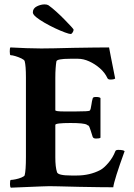

<svg xmlns="http://www.w3.org/2000/svg" viewBox="-20 -869 624 893"><path d="M30.3 3.9Q26.4 0 26.4 -12.7Q26.4 -32.2 30.3 -32.2Q38.1 -32.2 52.7 -35.2Q67.4 -38.1 80.1 -43.5Q92.8 -48.8 94.7 -53.7Q100.6 -76.2 100.6 -139.6V-508.8Q100.6 -563.5 94.7 -585Q92.8 -590.8 79.6 -597.2Q66.4 -603.5 51.8 -607.9Q37.1 -612.3 29.3 -612.3Q25.4 -612.3 25.4 -629.9Q25.4 -645.5 28.3 -648.4Q67.4 -646.5 103 -645Q138.7 -643.6 171.9 -643.6Q214.8 -643.6 323.2 -646.5Q377.9 -647.5 418.9 -647.9Q460 -648.4 487.3 -648.4Q488.3 -643.6 495.1 -607.4Q502 -571.3 515.6 -503.9Q510.7 -499 493.2 -499Q482.4 -499 479.5 -505.9Q467.8 -531.2 444.8 -551.3Q421.9 -571.3 395 -583.5Q368.2 -595.7 342.8 -595.7H305.7Q243.2 -595.7 242.2 -583Q240.2 -571.3 238.8 -552.2Q237.3 -533.2 237.3 -506.8V-356.4Q237.3 -350.6 279.3 -350.6H331.1Q392.6 -350.6 397.5 -354.5Q402.3 -359.4 405.3 -382.8Q407.2 -398.4 411.1 -411.1Q412.1 -418 425.8 -418Q442.4 -418 447.3 -413.1V-228.5Q443.4 -224.6 426.8 -224.6Q414.1 -224.6 411.1 -232.4Q399.4 -270.5 395.5 -279.3Q391.6 -286.1 390.1 -285.6Q388.7 -285.2 383.8 -289.1Q370.1 -296.9 307.6 -296.9Q237.3 -296.9 237.3 -288.1V-137.7Q237.3 -91.8 245.1 -68.4Q249 -52.7 311.5 -52.7H336.9Q397.5 -52.7 446.3 -78.1Q462.9 -86.9 483.9 -111.3Q504.9 -135.7 516.6 -166Q518.6 -171.9 530.3 -171.9Q553.7 -171.9 559.6 -166Q510.7 -31.2 506.8 2Q482.4 2 442.9 1.5Q403.3 1 348.6 0Q294.9 -1 251 -2.4Q207 -3.9 172.9 -2ZM308.6 -710.9Q301.8 -710.9 281.7 -718.3Q261.7 -725.6 236.8 -737.3Q211.9 -749 188 -762.7Q164.1 -776.4 148.4 -789.1Q132.8 -801.8 132.8 -811.5Q132.8 -830.1 151.4 -839.4Q169.9 -848.6 187.5 -848.6Q198.2 -848.6 205.1 -844.7Q221.7 -833 241.7 -814.9Q261.7 -796.9 279.8 -778.3Q297.9 -759.8 310.1 -746.6Q322.3 -733.4 322.3 -730.5Q322.3 -725.6 317.9 -718.3Q313.5 -710.9 308.6 -710.9Z"/></svg>

Font: Crimson Text Bold
Style: Bold
Weight: 700
Designer: Sebastian Kosch
Foundry: Sebastian Kosch
Version: Version 1.10 July 1, 2025